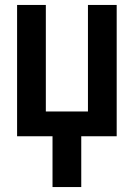

<svg xmlns="http://www.w3.org/2000/svg" viewBox="-20 -550 540 775"><path d="M192 205H308V0H451V-530H335V-100H165V-530H49V0H192Z"/></svg>

Font: Iosevka SS09
Style: Bold
Weight: 700
Monospace: yes
Designer: Belleve Invis
Foundry: Belleve Invis
Version: Version 5.2.1; ttfautohint (v1.8.3)